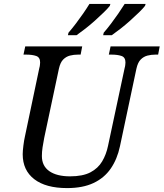

<svg xmlns="http://www.w3.org/2000/svg" viewBox="-20 -951 836 981"><path d="M323 10Q214 10 155 -35.5Q96 -81 96 -163Q96 -179 99.5 -207Q103 -235 107 -252L181 -604Q183 -610 184 -619Q185 -628 185 -632Q185 -658 165 -665Q145 -672 113 -672H100L109 -714H400L392 -672H379Q357 -672 337.5 -667Q318 -662 303 -647Q288 -632 281 -600L206 -247Q201 -222 197.5 -198.5Q194 -175 194 -154Q194 -103 232 -76.5Q270 -50 338 -50Q403 -50 442 -70.5Q481 -91 502 -126.5Q523 -162 532 -206L617 -604Q619 -610 620 -619Q621 -628 621 -632Q621 -658 601 -665Q581 -672 549 -672H536L545 -714H796L788 -672H775Q753 -672 733.5 -667Q714 -662 699 -647Q684 -632 677 -600L593 -204Q579 -138 546 -90Q513 -42 458 -16Q403 10 323 10ZM510 -784Q529 -806 547.5 -830.5Q566 -855 584 -881Q602 -907 617 -931H724L721 -921Q711 -908 690.5 -888Q670 -868 645.5 -846Q621 -824 596 -804.5Q571 -785 551 -771H507ZM330 -784Q349 -806 368 -831Q387 -856 405 -882Q423 -908 437 -931H544L541 -921Q531 -908 510.5 -888Q490 -868 465.5 -846Q441 -824 416 -804.5Q391 -785 371 -771H327Z"/></svg>

Font: Noto Serif
Style: Italic
Weight: 400
Italic angle: -12°
Designer: Monotype Design Team
Foundry: Monotype Imaging Inc.
Version: Version 2.013